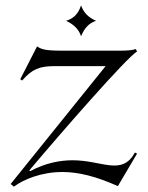

<svg xmlns="http://www.w3.org/2000/svg" viewBox="-20 -690 555 720"><path d="M32 10C68 -17 135 -45 214 -45C273 -45 340 -29 422 8L494 -114L486 -118C437 -29 364 -89 252 -89C206 -89 150 -79 93 -48L90 -51C213 -197 454 -473 494 -497L489 -506C475 -501 453 -500 428 -500H213C150 -500 135 -505 119 -516L56 -393L63 -388C100 -431 129 -442 184 -442H376L20 0ZM284 -554C297 -586 314 -603 340 -612C311 -625 293 -643 284 -670C274 -639 257 -621 228 -612C255 -599 275 -582 284 -554Z"/></svg>

Font: Sinistre
Style: Regular
Weight: 400
Designer: Jules Durand
Foundry: Collletttivo
Version: Version 69.420;Glyphs 3.2 (3217)